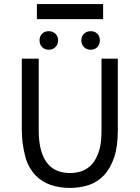

<svg xmlns="http://www.w3.org/2000/svg" viewBox="-20 -910 685 942"><path d="M161 -890H486V-816H161ZM219 -666Q199 -666 186.5 -679Q174 -692 174 -712Q174 -732 186.5 -744.5Q199 -757 219 -757Q239 -757 252 -744.5Q265 -732 265 -712Q265 -692 252 -679Q239 -666 219 -666ZM425 -666Q405 -666 392 -679Q379 -692 379 -712Q379 -732 392 -744.5Q405 -757 425 -757Q445 -757 457.5 -744.5Q470 -732 470 -712Q470 -692 457.5 -679Q445 -666 425 -666ZM323 12Q273 12 229.5 -2.5Q186 -17 154 -50Q119 -88 105 -138Q87 -205 87 -271V-622H170V-269Q170 -213 182 -170Q194 -130 214.5 -106Q235 -82 263 -71.5Q291 -61 323 -61Q356 -61 384 -71.5Q412 -82 433 -106Q452 -128 466 -170Q478 -204 478 -269V-622H558V-271Q558 -189 540 -138Q522 -84 490.5 -50.5Q459 -17 416 -2.5Q373 12 323 12Z"/></svg>

Font: Pinyin1712
Style: Regular
Weight: 400
Version: Version 1